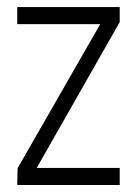

<svg xmlns="http://www.w3.org/2000/svg" viewBox="-20 -529 392 549"><path d="M29.3 0 30.3 -47.9 266.6 -460H29.3V-508.8H322.3V-465.8L85 -48.8H322.3V0Z"/></svg>

Font: Post No Bills Colombo
Style: Regular
Weight: 500
Designer: Kosala Senevirathne, Siva Puranthara, Lasantha Premarathna, Tharique Azeez
Foundry: Mooniak
Version: Version 1.220 ; ttfautohint (v1.5)